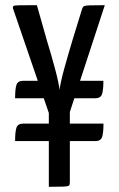

<svg xmlns="http://www.w3.org/2000/svg" viewBox="-20 -720 458 740"><path d="M185.3 -234.6 30.2 -687.2Q28.5 -694.1 31.8 -696.7Q35 -699.4 55.3 -699.7Q75.5 -700 122.2 -700L161.1 -562.7Q168.7 -538.7 176.7 -510.4Q184.8 -482.2 192.1 -454.9Q199.5 -427.7 204.1 -405.9Q208.7 -384.2 209.3 -373.2Q210.6 -384.2 215.3 -405.9Q219.9 -427.7 227.4 -454.9Q234.9 -482.2 243.3 -510.8Q251.7 -539.3 258.8 -563.3L296.3 -685.3Q298.6 -692.8 303.1 -695.8Q307.5 -698.7 325.1 -699.4Q342.8 -700 383.9 -700L231.5 -234.3ZM38.2 -176.2Q38.2 -213.2 43.6 -228.4Q49 -243.6 69.6 -243.6H186V-176.2ZM168.2 0V-342.4H249.2V-16.5Q249.2 -8.2 245.9 -4.9Q242.7 -1.6 226 -0.8Q209.3 0 168.2 0ZM38.2 -341.3Q38.2 -378.3 43.6 -393.4Q49 -408.6 69.6 -408.6H167.4V-341.3ZM231 -176.2V-243.6H378.8Q378.8 -207.2 373.4 -191.7Q368 -176.2 347.3 -176.2ZM241.8 -341.3V-408.6H378.5Q378.5 -372.3 373.1 -356.8Q367.6 -341.3 347 -341.3Z"/></svg>

Font: Yanone Kaffeesatz ExtraLight
Style: Regular
Weight: 200
Designer: Yanone (Cyrillic: Daniel Pouzeot, Huerta Tipografica, and Cyreal)
Foundry: Yanone
Version: Version 2.003